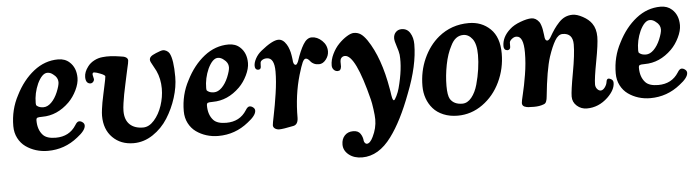

<svg xmlns="http://www.w3.org/2000/svg" viewBox="-43 -629 3595 990"><g transform="rotate(-5 1754.5 -134.5)"><path d="M278.3 -452.6Q314 -452.6 336.9 -431.6Q370.1 -401.9 370.1 -349.1Q370.1 -320.3 353.3 -285.6Q336.4 -251 312 -226.6Q249.5 -165 171.9 -165Q151.9 -165 146 -162.4Q140.1 -159.7 140.1 -148.4Q140.1 -100.1 166 -72.3Q185.5 -51.3 231.9 -51.3Q302.2 -51.3 337.4 -106.9Q348.1 -125 358.4 -125Q368.2 -125 376 -118.7Q385.7 -111.8 385.7 -101.1Q385.7 -76.2 341.3 -42.5Q272.9 12.7 185.5 12.7Q153.8 12.7 124.5 3.7Q95.2 -5.4 71.3 -22.5Q47.4 -39.6 33 -67.4Q18.6 -95.2 18.6 -129.9Q18.6 -215.3 57.1 -287.1Q94.7 -362.3 152.1 -407.5Q209.5 -452.6 278.3 -452.6ZM150.9 -222.2Q162.6 -213.4 182.6 -213.4Q203.6 -213.4 223.1 -232.7Q242.7 -252 256.3 -284.2Q270.5 -318.8 270.5 -335.9Q270.5 -359.9 247.6 -376.5Q233.4 -388.7 217.3 -388.7Q189.9 -388.7 165.5 -337.9Q144 -289.6 144 -238.3Q144 -231 145 -228.3Q146 -225.6 150.9 -222.2Z M629.4 11.7Q563 11.7 521 -30.3Q479 -72.3 479 -143.1Q479 -157.2 481.9 -178.5Q484.9 -199.7 487.1 -211.9Q489.3 -224.1 495.8 -254.6Q502.4 -285.2 503.4 -290Q513.7 -336.9 513.7 -344.2Q513.7 -350.6 491.2 -359.6Q468.8 -368.7 457.5 -369.6Q450.2 -369.6 449.2 -362.3Q448.2 -358.9 451.2 -348.1Q454.1 -337.4 454.1 -334.5Q453.6 -326.2 447.8 -320.3Q441.9 -314.5 434.6 -314.5Q409.7 -315.9 409.7 -349.6Q409.7 -376 430.7 -403.3Q443.4 -420.4 464.4 -431.4Q485.4 -442.4 508.3 -444.3Q545.4 -448.7 598.6 -439.9Q638.2 -436.5 638.2 -415.5Q638.2 -410.6 636 -400.1Q633.8 -389.6 629.6 -371.8Q625.5 -354 622.6 -339.8Q620.1 -327.6 613 -294.9Q606 -262.2 602.3 -243.2Q598.6 -224.1 595 -199.2Q591.3 -174.3 591.3 -157.7Q591.3 -111.8 616.2 -88.1Q641.1 -64.5 685.1 -64.5Q715.8 -64.5 742.4 -94.5Q769 -124.5 783.7 -168.5Q798.3 -212.4 798.3 -256.3Q798.3 -307.1 778.8 -349.1Q773.9 -359.4 765.6 -373.8Q757.3 -388.2 753.7 -396Q750 -403.8 750 -408.7Q750 -418.5 757.1 -425.5Q764.2 -432.6 784.2 -440.9Q811.5 -452.6 822.3 -452.6Q829.6 -452.6 839.4 -447.5Q849.1 -442.4 854.5 -433.1Q872.6 -400.4 872.6 -310.1Q872.6 -258.8 855 -202.9Q837.4 -147 806.9 -98.9Q776.4 -50.8 729.5 -19.5Q682.6 11.7 629.4 11.7Z M1160.6 -452.6Q1196.3 -452.6 1219.2 -431.6Q1252.4 -401.9 1252.4 -349.1Q1252.4 -320.3 1235.6 -285.6Q1218.8 -251 1194.3 -226.6Q1131.8 -165 1054.2 -165Q1034.2 -165 1028.3 -162.4Q1022.5 -159.7 1022.5 -148.4Q1022.5 -100.1 1048.3 -72.3Q1067.9 -51.3 1114.3 -51.3Q1184.6 -51.3 1219.7 -106.9Q1230.5 -125 1240.7 -125Q1250.5 -125 1258.3 -118.7Q1268.1 -111.8 1268.1 -101.1Q1268.1 -76.2 1223.6 -42.5Q1155.3 12.7 1067.9 12.7Q1036.1 12.7 1006.8 3.7Q977.5 -5.4 953.6 -22.5Q929.7 -39.6 915.3 -67.4Q900.9 -95.2 900.9 -129.9Q900.9 -215.3 939.5 -287.1Q977.1 -362.3 1034.4 -407.5Q1091.8 -452.6 1160.6 -452.6ZM1033.2 -222.2Q1044.9 -213.4 1064.9 -213.4Q1085.9 -213.4 1105.5 -232.7Q1125 -252 1138.7 -284.2Q1152.8 -318.8 1152.8 -335.9Q1152.8 -359.9 1129.9 -376.5Q1115.7 -388.7 1099.6 -388.7Q1072.3 -388.7 1047.9 -337.9Q1026.4 -289.6 1026.4 -238.3Q1026.4 -231 1027.3 -228.3Q1028.3 -225.6 1033.2 -222.2Z M1590.8 -451.7Q1619.6 -451.7 1644 -428.5Q1668.5 -405.3 1668.5 -373Q1668.5 -350.1 1652.8 -330.3Q1637.2 -310.5 1616.7 -310.5Q1601.6 -310.5 1590.6 -315.9Q1579.6 -321.3 1574.7 -327.9Q1569.8 -334.5 1563.7 -339.8Q1557.6 -345.2 1551.3 -345.2Q1542 -345.2 1533.9 -327.9Q1525.9 -310.5 1512.2 -264.6Q1482.4 -162.6 1482.4 -44.4Q1481.4 -7.8 1454.1 -4.4Q1404.8 5.9 1384.3 6.3Q1371.1 6.3 1361.6 -0.2Q1352.1 -6.8 1352.1 -17.6Q1352.1 -24.9 1361.6 -70.6Q1371.1 -116.2 1380.6 -179.4Q1390.1 -242.7 1390.1 -292.5Q1390.1 -363.8 1351.6 -364.3Q1338.9 -364.7 1328.6 -358.9Q1318.4 -353 1317.4 -344.2Q1316.9 -338.9 1316.7 -332Q1316.4 -325.2 1316.4 -322.3Q1314.9 -308.6 1300.3 -309.6Q1285.2 -311.5 1285.2 -331.1Q1285.2 -348.1 1296.6 -369.1Q1308.1 -390.1 1327.6 -405.8Q1387.7 -454.6 1418.9 -454.6Q1442.4 -454.6 1460 -426.3Q1463.9 -420.4 1467 -413.3Q1470.2 -406.2 1472.7 -398.4Q1475.1 -390.6 1476.8 -384.3Q1478.5 -377.9 1479.7 -369.4Q1481 -360.8 1481.7 -356.4Q1482.4 -352.1 1483.2 -344.5Q1483.9 -336.9 1483.9 -335.9Q1486.8 -317.9 1497.1 -317.9Q1502.9 -317.9 1510.3 -335Q1527.8 -388.7 1546.9 -420.2Q1565.9 -451.7 1590.8 -451.7Z M1701.2 112.8Q1701.2 84 1717.8 66.4Q1734.4 48.8 1761.7 48.8Q1787.6 48.8 1799.1 65.7Q1810.5 82.5 1812 103.5Q1813 109.4 1817.4 114.5Q1821.8 119.6 1826.7 119.6Q1843.8 119.6 1859.4 86.9Q1880.9 43.5 1880.9 -2Q1880.9 -21 1876.2 -54.9Q1871.6 -88.9 1867.2 -105.5Q1808.1 -341.3 1753.4 -341.3Q1743.7 -341.3 1736.8 -335.2Q1730 -329.1 1729 -319.3Q1728 -314.9 1728.5 -303.5Q1729 -292 1728.5 -288.1Q1727.1 -277.3 1722.9 -272.2Q1718.8 -267.1 1709.5 -267.1Q1697.8 -267.1 1689.5 -276.1Q1681.2 -285.2 1681.2 -298.3Q1681.2 -327.1 1695.6 -356.9Q1710 -386.7 1730.5 -407.7Q1751 -428.7 1772.7 -442.1Q1794.4 -455.6 1809.6 -455.6Q1829.1 -455.6 1844.5 -445.6Q1859.9 -435.5 1877.4 -410.2Q1941.4 -315.4 1969.2 -151.4Q1970.2 -147 1971.7 -137Q1973.1 -127 1974.1 -120.4Q1975.1 -113.8 1976.8 -106.4Q1978.5 -99.1 1980.7 -95.5Q1982.9 -91.8 1985.4 -91.8Q1989.7 -91.8 1999.8 -112.3Q2009.8 -132.8 2014.6 -151.4Q2041.5 -252.4 2035.2 -323.2Q2033.2 -339.8 2023.7 -367.9Q2014.2 -396 2014.2 -409.2Q2014.2 -428.7 2026.1 -441.2Q2038.1 -453.6 2056.2 -453.6Q2085 -453.6 2100.1 -429.2Q2115.2 -404.8 2115.2 -370.6Q2115.2 -261.2 2059.6 -120.1Q2007.8 18.6 1949.2 97.2Q1882.8 187.5 1797.4 187.5Q1755.4 187.5 1728.3 165.8Q1701.2 144 1701.2 112.8Z M2138.2 -151.4Q2138.2 -228 2167.5 -293.2Q2196.8 -358.4 2247.1 -399.9Q2314 -454.6 2403.8 -454.6Q2470.7 -454.6 2515.4 -411.4Q2560.1 -368.2 2560.1 -283.7Q2560.1 -205.6 2527.3 -136.7Q2494.6 -67.9 2435.8 -25.9Q2377 16.1 2306.6 16.1Q2265.6 16.1 2232.9 2.4Q2200.2 -11.2 2179.7 -34.7Q2159.2 -58.1 2148.7 -87.9Q2138.2 -117.7 2138.2 -151.4ZM2335.4 -43.5Q2362.3 -43.5 2383.3 -69.3Q2404.3 -95.2 2415.3 -134.8Q2426.3 -174.3 2431.9 -213.4Q2437.5 -252.4 2437.5 -286.6Q2437.5 -343.8 2417.7 -369.9Q2397.9 -396 2370.6 -396Q2328.6 -396 2305.2 -346.7Q2283.7 -307.1 2272.7 -250.7Q2261.7 -194.3 2261.7 -141.6Q2261.7 -92.8 2272.9 -73.7Q2292 -43.5 2335.4 -43.5Z M2941.4 -450.7Q2963.9 -450.7 2993.9 -434.3Q3023.9 -418 3039.1 -396Q3058.6 -368.7 3058.6 -326.2Q3058.6 -289.1 3042 -201.2Q3025.4 -113.3 3025.4 -83Q3025.4 -69.3 3033.2 -59.6Q3041 -49.8 3050.8 -48.8Q3063 -48.3 3073.5 -62.3Q3084 -76.2 3085.9 -91.8Q3086.9 -100.1 3090.6 -103.8Q3094.2 -107.4 3099.1 -106.4Q3104.5 -105.5 3107.9 -103.5Q3121.6 -97.7 3121.6 -83Q3121.6 -46.4 3082 -8.3Q3034.2 37.1 2973.1 37.1Q2943.8 37.1 2921.9 17.8Q2899.9 -1.5 2899.9 -30.8Q2899.9 -59.6 2917 -153.1Q2934.1 -246.6 2934.1 -297.9Q2934.1 -356.4 2881.3 -356.4Q2858.9 -356.4 2841.3 -326.7Q2823.7 -296.9 2806.6 -245.6Q2785.2 -178.7 2771.5 -41.5Q2770.5 -33.2 2769.8 -29.1Q2769 -24.9 2766.8 -18.3Q2764.6 -11.7 2760.7 -8.1Q2756.8 -4.4 2751 -2.9Q2730.5 4.9 2702.1 4.9Q2667 4.9 2660.2 1.5Q2641.1 -2.4 2641.1 -19.5Q2641.1 -27.8 2650.6 -66.7Q2660.2 -105.5 2669.9 -164.1Q2679.7 -222.7 2679.7 -278.3Q2679.7 -362.3 2644 -363.3Q2632.3 -364.3 2620.4 -355.2Q2608.4 -346.2 2606.9 -336.9Q2606.4 -332.5 2606.7 -326.9Q2606.9 -321.3 2606.4 -312Q2606 -305.2 2601.1 -301.3Q2596.2 -297.4 2589.8 -297.9Q2572.3 -300.3 2572.3 -320.3Q2572.3 -367.7 2615.2 -405.8Q2635.7 -424.8 2670.7 -437.7Q2705.6 -450.7 2728 -450.7Q2751 -450.7 2768.1 -427.7Q2772.5 -421.4 2776.4 -409.2Q2780.3 -397 2781.7 -388.2Q2783.2 -379.4 2785.4 -363Q2787.6 -346.7 2787.6 -345.2Q2790.5 -329.6 2799.8 -329.6Q2807.6 -329.6 2816.4 -342.8Q2831.5 -369.1 2843 -385.7Q2854.5 -402.3 2869.9 -418.7Q2885.3 -435.1 2902.8 -442.9Q2920.4 -450.7 2941.4 -450.7Z M3396.5 -452.6Q3432.1 -452.6 3455.1 -431.6Q3488.3 -401.9 3488.3 -349.1Q3488.3 -320.3 3471.4 -285.6Q3454.6 -251 3430.2 -226.6Q3367.7 -165 3290 -165Q3270 -165 3264.2 -162.4Q3258.3 -159.7 3258.3 -148.4Q3258.3 -100.1 3284.2 -72.3Q3303.7 -51.3 3350.1 -51.3Q3420.4 -51.3 3455.6 -106.9Q3466.3 -125 3476.6 -125Q3486.3 -125 3494.1 -118.7Q3503.9 -111.8 3503.9 -101.1Q3503.9 -76.2 3459.5 -42.5Q3391.1 12.7 3303.7 12.7Q3272 12.7 3242.7 3.7Q3213.4 -5.4 3189.5 -22.5Q3165.5 -39.6 3151.1 -67.4Q3136.7 -95.2 3136.7 -129.9Q3136.7 -215.3 3175.3 -287.1Q3212.9 -362.3 3270.3 -407.5Q3327.6 -452.6 3396.5 -452.6ZM3269 -222.2Q3280.8 -213.4 3300.8 -213.4Q3321.8 -213.4 3341.3 -232.7Q3360.8 -252 3374.5 -284.2Q3388.7 -318.8 3388.7 -335.9Q3388.7 -359.9 3365.7 -376.5Q3351.6 -388.7 3335.4 -388.7Q3308.1 -388.7 3283.7 -337.9Q3262.2 -289.6 3262.2 -238.3Q3262.2 -231 3263.2 -228.3Q3264.2 -225.6 3269 -222.2Z"/></g></svg>

Font: Cooper* SemiBold
Style: Italic
Weight: 600
Italic angle: -7°
Designer: Owen Earl
Foundry: indestructible type*
Version: Version 0.001